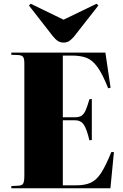

<svg xmlns="http://www.w3.org/2000/svg" viewBox="-20 -1013 663 1033"><path d="M41 0V-12L80 -14Q99 -15 105 -26Q111 -37 111 -69V-672Q111 -697 104.5 -706.5Q98 -716 76 -717L41 -718V-730H547L575 -541L562 -538Q532 -614 504.5 -652Q477 -690 445 -702Q413 -714 367 -714H318V-382H382Q405 -382 418 -390Q431 -398 440.5 -419Q450 -440 461 -479L474 -481V-260L461 -258Q447 -318 431 -342Q415 -366 383 -366H318V-16H392Q437 -16 468 -30Q499 -44 524 -82.5Q549 -121 579 -195H593L574 0ZM322 -784Q305 -784 292 -792Q279 -800 263 -820L136 -983L145 -993L322 -907L500 -993L509 -983L378 -816Q366 -802 353.5 -793Q341 -784 322 -784Z"/></svg>

Font: Literata 72pt ExtraBold
Style: Regular
Weight: 800
Designer: Latin by Veronika Burian and Jose Scaglione. Greek by Irene Vlachou. Cyrillic by Vera Evstafieva.
Foundry: TypeTogether
Version: Version 3.002